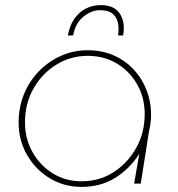

<svg xmlns="http://www.w3.org/2000/svg" viewBox="-20 -720 697 753"><path d="M300 13Q231 13 175 -21Q119 -55 86 -112.5Q53 -170 53 -239Q53 -299 74 -350.5Q95 -402 132.5 -440.5Q170 -479 219 -501Q268 -523 324 -523Q380 -523 426.5 -502.5Q473 -482 506.5 -445Q540 -408 557.5 -359Q575 -310 572 -253Q571 -240 569 -227.5Q567 -215 564 -203L532 0H506L526 -115H525Q488 -57 431 -22Q374 13 300 13ZM300 -9Q367 -9 421 -42Q475 -75 509 -131Q543 -187 547 -255Q551 -326 522 -381.5Q493 -437 441.5 -469Q390 -501 324 -501Q257 -501 201 -466.5Q145 -432 111.5 -373Q78 -314 78 -240Q78 -176 107.5 -123.5Q137 -71 187 -40Q237 -9 300 -9ZM246 -581Q253 -619 271 -645.5Q289 -672 316 -686Q343 -700 375 -700Q428 -700 450 -666.5Q472 -633 463 -581H443Q447 -605 443 -628Q439 -651 422.5 -665.5Q406 -680 372 -680Q338 -680 306.5 -654Q275 -628 267 -581Z"/></svg>

Font: MuseoModerno Thin Thin
Style: Italic
Weight: 250
Italic angle: -9°
Version: Version 1.003